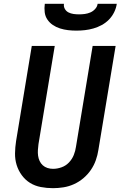

<svg xmlns="http://www.w3.org/2000/svg" viewBox="-20 -975 640 1003"><path d="M257 8Q224 8 193 2Q162 -4 137 -19.5Q112 -35 94 -59.5Q76 -84 67 -113Q58 -142 58.5 -174Q59 -206 64 -238L146 -735H266L181 -222Q179 -207 178 -191.5Q177 -176 179 -161.5Q181 -147 187 -134Q193 -121 203.5 -111.5Q214 -102 228 -97.5Q242 -93 257 -93Q279 -93 301.5 -101Q324 -109 340.5 -126.5Q357 -144 365.5 -165.5Q374 -187 377 -209L464 -735H584L494 -192Q490 -165 480.5 -138Q471 -111 454.5 -87Q438 -63 415.5 -44Q393 -25 366.5 -13Q340 -1 312 3.5Q284 8 257 8ZM379 -815Q357 -815 335.5 -817.5Q314 -820 293.5 -826.5Q273 -833 256 -844.5Q239 -856 227.5 -873Q216 -890 213.5 -911.5Q211 -933 214 -955H314Q312 -940 319 -928Q326 -916 338 -910Q350 -904 364 -902Q378 -900 393 -900Q408 -900 423 -902Q438 -904 452 -910Q466 -916 477 -928Q488 -940 490 -955H590Q587 -933 576.5 -911.5Q566 -890 549.5 -873Q533 -856 512 -844.5Q491 -833 468.5 -826.5Q446 -820 423.5 -817.5Q401 -815 379 -815Z"/></svg>

Font: Iosevka Extended Oblique
Style: Bold
Weight: 700
Width: 7
Italic angle: -9°
Monospace: yes
Designer: Belleve Invis
Foundry: Belleve Invis
Version: Version 32.5.0; ttfautohint (v1.8.4)